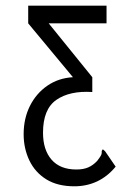

<svg xmlns="http://www.w3.org/2000/svg" viewBox="-20 -643 490 674"><path d="M241 11Q182 11 142.5 -13.5Q103 -38 83 -80Q63 -122 63 -172Q63 -227 85 -271Q107 -315 146 -342Q185 -369 236 -372L79 -561V-623H354V-561H151L304 -372V-320Q225 -325 178 -292.5Q131 -260 131 -177Q131 -117 161 -82.5Q191 -48 248 -48Q273 -48 290 -55.5Q307 -63 321 -78Q331 -91 334.5 -97.5Q338 -104 337 -113L341 -119L349 -112L386 -58Q357 -23 320.5 -6Q284 11 241 11Z"/></svg>

Font: Inconsolata SemiCondensed
Style: Regular
Weight: 400
Width: 4
Monospace: yes
Designer: Raph Levien, Cyreal, Brenton Simpson
Foundry: Raph Levien, Cyreal, Google
Version: Version 3.000; ttfautohint (v1.8.2.53-6de2)